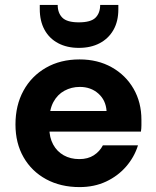

<svg xmlns="http://www.w3.org/2000/svg" viewBox="-20 -750 634 782"><path d="M304 12Q227 12 168 -20Q109 -52 76 -109.5Q43 -167 43 -243Q43 -321 75.5 -380.5Q108 -440 167 -474Q226 -508 304 -508Q378 -508 435 -476Q492 -444 524 -388.5Q556 -333 556 -262Q556 -252 556 -239.5Q556 -227 554 -214H143V-298H414Q411 -342 380.5 -369Q350 -396 305 -396Q271 -396 242.5 -380.5Q214 -365 197.5 -334.5Q181 -304 181 -257V-228Q181 -190 196.5 -161.5Q212 -133 239.5 -117.5Q267 -102 303 -102Q338 -102 362 -117.5Q386 -133 399 -158H542Q527 -110 493.5 -71.5Q460 -33 412 -10.5Q364 12 304 12ZM301 -555Q253 -555 217 -574Q181 -593 161.5 -628.5Q142 -664 142 -713V-730H215Q215 -697 234 -678Q253 -659 301 -659Q350 -659 369 -678Q388 -697 388 -730H462V-712Q462 -663 442 -628Q422 -593 386 -574Q350 -555 301 -555Z"/></svg>

Font: DM Sans 28pt ExtraBold
Style: Regular
Weight: 800
Version: Version 4.004;gftools[0.9.30]